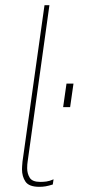

<svg xmlns="http://www.w3.org/2000/svg" viewBox="-20 -717 349 742"><path d="M132 5Q92 5 78.5 -15Q65 -35 65 -63Q65 -65 65.5 -74.5Q66 -84 67 -93L152 -697H171L87 -94Q86 -88 85.5 -81.5Q85 -75 85 -67Q85 -46 95 -30Q105 -14 136 -14Q147 -14 159 -15.5Q171 -17 187 -24L184 -4Q168 1 156.5 3Q145 5 132 5ZM224 -303 237 -394H264L251 -303Z"/></svg>

Font: Hanken Grotesk Thin
Style: Italic
Weight: 250
Italic angle: -8°
Designer: Alfredo Marco Pradil
Foundry: Hanken Design Co.
Version: Version 3.013